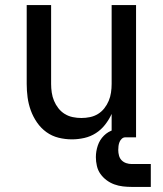

<svg xmlns="http://www.w3.org/2000/svg" viewBox="-20 -540 640 755"><path d="M263 8Q236 8 210 1.5Q184 -5 162.5 -20.5Q141 -36 125.5 -58.5Q110 -81 101 -106Q92 -131 88.5 -157Q85 -183 85 -210V-520H181V-210Q181 -193 183.5 -176Q186 -159 192.5 -143.5Q199 -128 209.5 -114.5Q220 -101 234.5 -92Q249 -83 266 -79.5Q283 -76 300 -76Q317 -76 334 -79.5Q351 -83 365.5 -92Q380 -101 390.5 -114.5Q401 -128 407.5 -143.5Q414 -159 416.5 -176Q419 -193 419 -210V-520H515V0H419V-92Q409 -70 393.5 -50Q378 -30 357 -16.5Q336 -3 311.5 2.5Q287 8 263 8ZM498 195Q481 195 463.5 193Q446 191 429.5 185Q413 179 399 168.5Q385 158 375 144Q365 130 361 112.5Q357 95 357 78Q357 55 364.5 32.5Q372 10 388.5 -6.5Q405 -23 427.5 -29.5Q450 -36 473 -36V0Q465 0 459 5.5Q453 11 450 18.5Q447 26 446 34Q445 42 445 50Q445 61 448 72Q451 83 458.5 90.5Q466 98 476.5 101.5Q487 105 498 105H573V195Z"/></svg>

Font: Zed Mono Medium Extended
Style: Regular
Weight: 500
Width: 7
Monospace: yes
Designer: Belleve Invis
Foundry: Belleve Invis
Version: Version 1.0.0; ttfautohint (v1.8.4)